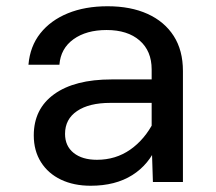

<svg xmlns="http://www.w3.org/2000/svg" viewBox="-20 -582 690 614"><path d="M469 0 465 -125V-360Q465 -419 426.5 -452.5Q388 -486 321 -486Q256 -486 215 -456.5Q174 -427 170 -375H71Q76 -434 109 -475.5Q142 -517 197 -539.5Q252 -562 324 -562Q398 -562 452 -537.5Q506 -513 535.5 -467Q565 -421 565 -355V0ZM270 12Q216 12 175 -7.5Q134 -27 111 -63.5Q88 -100 88 -149Q88 -234 153.5 -281Q219 -328 337 -328H478V-253H333Q265 -253 226.5 -227Q188 -201 188 -154Q188 -115 215.5 -93Q243 -71 290 -71Q350 -71 396.5 -103.5Q443 -136 472 -193L483 -119Q457 -56 403 -22Q349 12 270 12Z"/></svg>

Font: Azeret Mono Thin
Style: Regular
Weight: 400
Version: Version 1.002